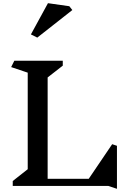

<svg xmlns="http://www.w3.org/2000/svg" viewBox="-20 -1167 824 1205"><path d="M660 0H60V-31L154 -105V-711L50 -746L70 -786H374V-755L279 -681V-45H537L684 -262L714 -252V18ZM434 -1104 214 -931 174 -951 281 -1147 415 -1128Z"/></svg>

Font: Inknut
Style: Antiqua
Weight: 400
Designer: Claus Eggers Srensen
Foundry: Claus Eggers Srensen
Version: Version 1.000; ttfautohint (v1.2) -l 7 -r 28 -G 50 -x 13 -D 